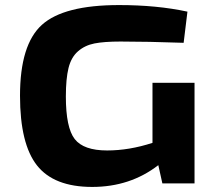

<svg xmlns="http://www.w3.org/2000/svg" viewBox="-20 -724 857 758"><path d="M748 -397V0H621L605 -72Q494 14 344 14Q193 14 126 -71Q59 -156 59 -346Q59 -548 145.5 -626Q232 -704 450 -704Q600 -704 720 -678L705 -555Q562 -560 456 -560Q391 -560 353 -552.5Q315 -545 288 -521.5Q261 -498 250.5 -455.5Q240 -413 240 -343Q240 -220 275 -175Q310 -130 403 -130Q490 -130 582 -160V-397Z"/></svg>

Font: Exo 2 Expanded
Style: Bold
Weight: 700
Width: 7
Designer: Natanael Gama
Version: Version 1.001;PS 001.001;hotconv 1.0.70;makeotf.lib2.5.58329